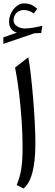

<svg xmlns="http://www.w3.org/2000/svg" viewBox="-42 -1084 321 1113"><path d="M122.1 -752Q129.4 -713.9 136.5 -651.9Q143.6 -589.8 149.7 -518.1Q155.8 -446.3 159.4 -377.2Q163.1 -308.1 163.1 -255.9Q163.1 -149.4 146 -84.5Q128.9 -19.5 94.2 8.8L54.7 -11.7Q73.2 -54.7 81.1 -104.2Q88.9 -153.8 88.9 -231.9Q88.9 -303.7 83.3 -386.5Q77.6 -469.2 67.9 -549.3Q58.1 -629.4 45.4 -692.4ZM36.6 -966.3Q36.6 -945.3 56.4 -932.1Q76.2 -918.9 102.1 -918.9Q120.6 -918.9 147 -923.1Q173.3 -927.2 203.6 -934.6L196.8 -892.6L157.2 -891.1L-22.5 -829.6V-867.7L55.7 -894.5Q10.7 -909.2 10.7 -958.5Q10.7 -985.4 23.2 -1009.5Q35.6 -1033.7 55.4 -1049.1Q75.2 -1064.5 97.2 -1064.5Q117.2 -1064.5 133.8 -1058.6Q150.4 -1052.7 173.8 -1033.7L154.3 -1005.9Q137.7 -1017.1 123.8 -1021.5Q109.9 -1025.9 96.7 -1025.9Q68.4 -1025.9 52.5 -1008.1Q36.6 -990.2 36.6 -966.3Z"/></svg>

Font: Pinar-DS2-FD Regular
Style: Regular
Weight: 400
Designer: Amin Abedi
Version: Version 2.000